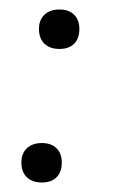

<svg xmlns="http://www.w3.org/2000/svg" viewBox="-20 -374 237 404"><path d="M25 -32Q25 -51 36.5 -62Q48 -73 68 -73Q88 -73 99 -62Q110 -51 110 -32Q110 -12 99 -1Q88 10 68 10Q48 10 36.5 -1Q25 -12 25 -32ZM62 -313Q62 -332 73.5 -343Q85 -354 105 -354Q125 -354 136 -343Q147 -332 147 -313Q147 -293 136 -282Q125 -271 105 -271Q85 -271 73.5 -282Q62 -293 62 -313Z"/></svg>

Font: Cormorant Infant
Style: Italic
Weight: 400
Italic angle: -10°
Designer: Christian Thalmann (Catharsis Fonts)
Foundry: Catharsis Fonts
Version: Version 4.000